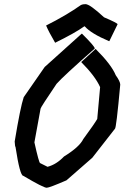

<svg xmlns="http://www.w3.org/2000/svg" viewBox="-20 -925 642 913"><path d="M368.2 -764.6H370.1Q430.7 -704.6 430.7 -694.3Q281.2 -563 249 -526.4Q172.9 -414.1 172.9 -408.2L143.6 -248Q165.5 -149.4 170.9 -149.4L206.1 -131.8Q248.5 -143.1 284.2 -180.7Q357.9 -226.1 376 -263.7Q430.2 -337.4 442.4 -359.4L456.1 -510.7Q433.1 -562.5 366.2 -629.9L434.6 -692.4Q509.8 -617.7 530.3 -567.4Q551.8 -537.6 551.8 -522.5Q532.7 -312.5 526.4 -312.5L418.9 -174.8L295.9 -67.4Q214.4 -32.2 202.1 -32.2Q186.5 -32.2 90.8 -88.9Q74.7 -88.9 53.7 -226.6Q51.3 -226.6 49.8 -252Q77.1 -417 92.8 -462.9L192.4 -606.4ZM386.7 -905.3Q407.2 -905.3 474.6 -842.8Q539.1 -815.4 539.1 -809.6L500 -729.5H498Q413.6 -765.1 382.8 -799.8H380.9Q338.4 -769 242.2 -721.7Q211.9 -773.4 199.2 -803.7Q294.9 -851.6 365.2 -901.4Q373 -905.3 386.7 -905.3Z"/></svg>

Font: ww_drahtTSB
Style: Regular
Weight: 400
Designer: Dr. Wolfgang Wiebecke
Version: Version 1.06 May 21, 2010, initial release